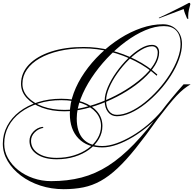

<svg xmlns="http://www.w3.org/2000/svg" viewBox="-140 -1042 1371 1361"><path d="M316 -253Q228 -253 158.5 -278.5Q89 -304 49 -348Q9 -392 9 -448Q9 -525 65 -584Q121 -643 221.5 -676Q322 -709 453 -709Q548 -709 642.5 -685.5Q737 -662 822.5 -618.5Q908 -575 975 -514L971 -505Q904 -565 819 -608.5Q734 -652 640.5 -675.5Q547 -699 453 -699Q359 -699 279.5 -680.5Q200 -662 141.5 -628.5Q83 -595 51 -549Q19 -503 19 -448Q19 -395 58 -353Q97 -311 164.5 -287Q232 -263 317 -263Q385 -263 460 -281.5Q535 -300 609 -331.5Q683 -363 749.5 -404Q816 -445 867.5 -490.5Q919 -536 948.5 -582Q978 -628 978 -670Q978 -690 967 -702Q956 -714 938 -714Q903 -714 859.5 -687.5Q816 -661 772.5 -618Q729 -575 692.5 -523.5Q656 -472 634 -420.5Q612 -369 612 -328Q612 -282 632.5 -255Q653 -228 688 -228Q732 -228 782.5 -251Q833 -274 883.5 -314Q934 -354 980 -405Q1026 -456 1062 -512.5Q1098 -569 1119 -625Q1140 -681 1140 -730Q1140 -792 1110 -824.5Q1080 -857 1022 -857Q959 -857 889.5 -827.5Q820 -798 750.5 -746.5Q681 -695 619 -629Q557 -563 508.5 -489.5Q460 -416 432 -342.5Q404 -269 404 -202Q404 -106 450 -56.5Q496 -7 586 -7Q631 -7 685 -26Q739 -45 796 -78.5Q853 -112 907 -157.5Q961 -203 1006 -256H1018Q973 -201 917.5 -154Q862 -107 803.5 -71.5Q745 -36 689 -16.5Q633 3 586 3Q478 3 416.5 -60.5Q355 -124 355 -236Q355 -308 382.5 -382.5Q410 -457 459 -528Q508 -599 572.5 -661Q637 -723 711 -770Q785 -817 862.5 -843.5Q940 -870 1015 -870Q1075 -870 1112.5 -831Q1150 -792 1150 -730Q1150 -679 1129 -621.5Q1108 -564 1071.5 -506.5Q1035 -449 988 -397.5Q941 -346 889.5 -305.5Q838 -265 786 -241.5Q734 -218 688 -218Q649 -218 625.5 -248Q602 -278 602 -328Q602 -372 624.5 -424.5Q647 -477 684.5 -530Q722 -583 766.5 -627Q811 -671 855.5 -697.5Q900 -724 937 -724Q961 -724 974.5 -710Q988 -696 988 -670Q988 -626 958.5 -578.5Q929 -531 877 -484Q825 -437 758 -395.5Q691 -354 615.5 -322Q540 -290 463.5 -271.5Q387 -253 316 -253ZM-110 -23Q-110 31 -83.5 79Q-57 127 -11 163.5Q35 200 95.5 221Q156 242 223 242Q339 242 437.5 216.5Q536 191 627 133Q718 75 810 -20.5Q902 -116 1005 -255Q1035 -295 1074.5 -343Q1114 -391 1161 -444H1211Q1185 -429 1161.5 -410Q1138 -391 1112.5 -364Q1087 -337 1054.5 -297Q1022 -257 977 -198Q891 -77 822 9Q753 95 692.5 151.5Q632 208 573.5 240.5Q515 273 451.5 286Q388 299 311 299Q224 299 146 273.5Q68 248 8.5 203Q-51 158 -85.5 100Q-120 42 -120 -23Q-120 -91 -89 -149.5Q-58 -208 -2 -251Q54 -294 129.5 -318Q205 -342 294 -342Q382 -342 447.5 -318Q513 -294 549.5 -250.5Q586 -207 586 -149Q586 -100 561 -57Q536 -14 491.5 18.5Q447 51 388.5 69Q330 87 262 87Q174 87 121.5 51.5Q69 16 69 -43Q69 -79 95.5 -108Q122 -137 161 -143L169 -136Q132 -130 106 -103.5Q80 -77 80 -44Q80 11 129.5 44Q179 77 262 77Q327 77 384 59.5Q441 42 484 11Q527 -20 551.5 -61Q576 -102 576 -149Q576 -204 540.5 -245Q505 -286 442 -309Q379 -332 294 -332Q207 -332 133.5 -309Q60 -286 5 -244.5Q-50 -203 -80 -146.5Q-110 -90 -110 -23ZM987 -912 986 -916Q1001 -922 1032.5 -937.5Q1064 -953 1099.5 -970.5Q1135 -988 1163 -1002.5Q1191 -1017 1200 -1022Q1209 -1022 1209 -1011Q1204 -995 1199 -972Q1194 -949 1194 -928Q1194 -924 1194 -919.5Q1194 -915 1195 -910Q1195 -908 1191 -908Q1189 -908 1186 -911Q1179 -928 1172.5 -943.5Q1166 -959 1162 -978Z"/></svg>

Font: Ballet
Style: Regular
Weight: 400
Designer: Maximiliano R. Sproviero
Foundry: Omnibus-Type
Version: Version 1.100